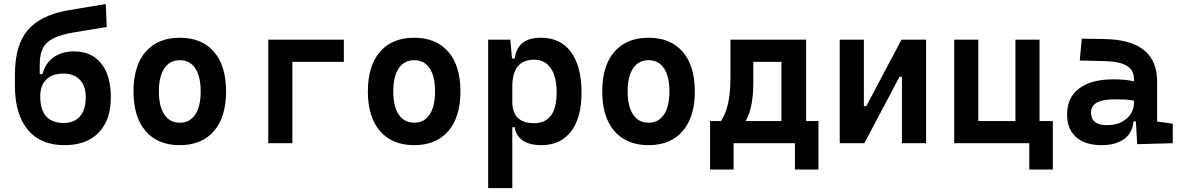

<svg xmlns="http://www.w3.org/2000/svg" viewBox="-20 -716 5899 960"><path d="M301.8 9.8Q182.6 9.8 118.7 -67.6Q54.7 -145 54.7 -286.1V-343.8Q54.7 -490.2 118.9 -565.7Q183.1 -641.1 323.7 -665L508.8 -695.8L513.7 -581.1L350.6 -554.2Q285.6 -543.5 248 -524.9Q210.4 -506.3 194.6 -474.9Q178.7 -443.4 178.7 -393.6V-345.7H192.4Q206.5 -399.9 248 -429.4Q289.6 -459 349.6 -459Q437.5 -459 485.8 -398.9Q534.2 -338.9 534.2 -229.5Q534.2 -115.7 473.4 -53Q412.6 9.8 301.8 9.8ZM299.3 -101.1Q351.6 -101.1 380.1 -134.5Q408.7 -168 408.7 -229.5Q408.7 -286.1 379.4 -317.1Q350.1 -348.1 297.4 -348.1Q241.7 -348.1 211.4 -318.6Q181.2 -289.1 181.2 -234.4Q181.2 -101.1 299.3 -101.1Z M878.9 9.8Q769 9.8 708.3 -60.5Q647.5 -130.9 647.5 -258.8Q647.5 -387.2 708.3 -457.3Q769 -527.3 878.9 -527.3Q988.8 -527.3 1049.6 -457.3Q1110.4 -387.2 1110.4 -258.8Q1110.4 -130.9 1049.6 -60.5Q988.8 9.8 878.9 9.8ZM878.9 -102.5Q929.2 -102.5 956.3 -143.3Q983.4 -184.1 983.4 -258.8Q983.4 -334 956.3 -374.5Q929.2 -415 878.9 -415Q829.1 -415 801.8 -374.5Q774.4 -334 774.4 -258.8Q774.4 -184.1 801.8 -143.3Q829.1 -102.5 878.9 -102.5Z M1321.3 0V-517.6H1699.2V-406.7H1441.9V0Z M2050.8 9.8Q1940.9 9.8 1880.1 -60.5Q1819.3 -130.9 1819.3 -258.8Q1819.3 -387.2 1880.1 -457.3Q1940.9 -527.3 2050.8 -527.3Q2160.6 -527.3 2221.4 -457.3Q2282.2 -387.2 2282.2 -258.8Q2282.2 -130.9 2221.4 -60.5Q2160.6 9.8 2050.8 9.8ZM2050.8 -102.5Q2101.1 -102.5 2128.2 -143.3Q2155.3 -184.1 2155.3 -258.8Q2155.3 -334 2128.2 -374.5Q2101.1 -415 2050.8 -415Q2001 -415 1973.6 -374.5Q1946.3 -334 1946.3 -258.8Q1946.3 -184.1 1973.6 -143.3Q2001 -102.5 2050.8 -102.5Z M2420.9 224.6V-517.6H2531.7L2540 -423.8H2553.2Q2561 -476.1 2593.3 -501.7Q2625.5 -527.3 2685.5 -527.3Q2782.2 -527.3 2835 -455.8Q2887.7 -384.3 2887.7 -253.9Q2887.7 -126.5 2835 -58.3Q2782.2 9.8 2686.5 9.8Q2629.9 9.8 2595 -12.9Q2560.1 -35.6 2553.2 -80.1H2541.5V224.6ZM2650.9 -417.5Q2541.5 -417.5 2541.5 -283.7V-207.5Q2541.5 -100.1 2650.4 -100.1Q2763.2 -100.1 2763.2 -253.9Q2763.2 -332 2733.9 -374.8Q2704.6 -417.5 2650.9 -417.5Z M3222.7 9.8Q3112.8 9.8 3052 -60.5Q2991.2 -130.9 2991.2 -258.8Q2991.2 -387.2 3052 -457.3Q3112.8 -527.3 3222.7 -527.3Q3332.5 -527.3 3393.3 -457.3Q3454.1 -387.2 3454.1 -258.8Q3454.1 -130.9 3393.3 -60.5Q3332.5 9.8 3222.7 9.8ZM3222.7 -102.5Q3272.9 -102.5 3300 -143.3Q3327.1 -184.1 3327.1 -258.8Q3327.1 -334 3300 -374.5Q3272.9 -415 3222.7 -415Q3172.9 -415 3145.5 -374.5Q3118.2 -334 3118.2 -258.8Q3118.2 -184.1 3145.5 -143.3Q3172.9 -102.5 3222.7 -102.5Z M3530.3 131.8V-110.8H3585Q3610.4 -149.4 3621.3 -203.4Q3632.3 -257.3 3632.3 -329.1V-517.6H4010.7V-110.8H4072.3V131.8H3954.6V0H3647.9V131.8ZM3746.6 -305.7Q3746.6 -244.6 3737.8 -196.3Q3729 -147.9 3708.5 -110.8H3887.2V-406.7H3746.6Z M4178.7 0V-517.6H4299.3V-185.5H4311.5L4487.3 -517.6H4610.4V0H4489.7V-332H4477.5L4301.8 0Z M4751 0V-517.6H4871.6V-110.8H5057.1V-517.6H5177.7V-110.8H5244.1V131.8H5126.5V0Z M5487.8 9.8Q5405.8 9.8 5360.6 -30.3Q5315.4 -70.3 5315.4 -143.6Q5315.4 -228.5 5376 -273.9Q5436.5 -319.3 5547.4 -319.3Q5606 -319.3 5649.9 -309.6V-320.3Q5649.9 -365.7 5614.3 -387Q5578.6 -408.2 5507.8 -410.2L5378.9 -413.6L5388.7 -522.5L5498 -521Q5633.8 -519 5699.7 -465.6Q5765.6 -412.1 5765.6 -309.6V-108.4L5843.8 -97.7V0L5666 4.9L5659.2 -109.4H5647.9Q5641.6 -49.8 5599.4 -20Q5557.1 9.8 5487.8 9.8ZM5514.2 -90.3Q5559.1 -90.3 5589.4 -106.7Q5619.6 -123 5634.8 -148.2Q5649.9 -173.3 5649.9 -200.2V-212.9Q5623.5 -217.8 5599.9 -218.5Q5576.2 -219.2 5550.3 -219.2Q5435.1 -219.2 5435.1 -153.3Q5435.1 -90.3 5514.2 -90.3Z"/></svg>

Font: Caskaydia Cove SemiBold
Style: Regular
Weight: 600
Monospace: yes
Designer: Aaron Bell
Foundry: Saja Typeworks
Version: Version 4.300; ttfautohint (v1.8.3)